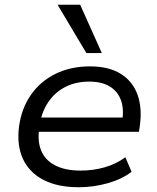

<svg xmlns="http://www.w3.org/2000/svg" viewBox="-20 -778 660 807"><path d="M311 9Q222 9 162.5 -22Q103 -53 76.5 -110Q50 -167 60 -246Q70 -321 109 -378Q148 -435 212 -467Q276 -499 358 -499Q437 -499 487 -468Q537 -437 557.5 -381.5Q578 -326 568 -251L564 -224H123L132 -284H516L493 -266Q502 -319 488.5 -356.5Q475 -394 441.5 -414.5Q408 -435 355 -435Q298 -435 254.5 -412.5Q211 -390 184 -350.5Q157 -311 148 -261L146 -247Q136 -188 152.5 -146.5Q169 -105 211.5 -83Q254 -61 319 -61Q371 -61 419 -74.5Q467 -88 507 -117L533 -56Q493 -25 433 -8Q373 9 311 9ZM343 -555 222 -758H317L408 -555Z"/></svg>

Font: Nunito Sans 10pt SemiExpanded
Style: Italic
Weight: 400
Width: 6
Italic angle: -9°
Designer: Vernon Adams
Foundry: Vernon Adams
Version: Version 3.101;gftools[0.9.27]